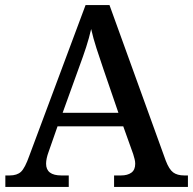

<svg xmlns="http://www.w3.org/2000/svg" viewBox="-20 -734 758 754"><path d="M1 0V-45H18Q47 -45 62.5 -59.5Q78 -74 95 -122L316 -714H410L631 -103Q644 -69 660 -57Q676 -45 704 -45H718V0H428V-45H455Q481 -45 496 -56Q511 -67 511 -91Q511 -100 508.5 -109.5Q506 -119 503 -129L464 -238H206L171 -138Q161 -111 161 -91Q161 -45 221 -45H250V0ZM226 -291H445L386 -463Q372 -504 359 -544Q346 -584 338 -620Q330 -585 318.5 -549.5Q307 -514 291 -471Z"/></svg>

Font: Noto Serif Tamil Medium
Style: Regular
Weight: 500
Designer: Indian Type Foundry, Tom Grace, and the Monotype Design Team
Foundry: Monotype Imaging Inc.
Version: Version 2.004; ttfautohint (v1.8.4.7-5d5b)